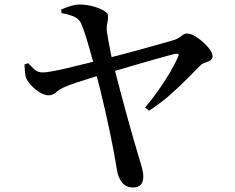

<svg xmlns="http://www.w3.org/2000/svg" viewBox="-20 -785 1040 848"><path d="M567 43Q536 43 518 19.5Q500 -4 496 -38Q491 -68 483.5 -109.5Q476 -151 466 -198.5Q456 -246 445 -294.5Q434 -343 423 -388Q412 -433 402 -469Q397 -492 388.5 -522.5Q380 -553 371 -584.5Q362 -616 353 -642.5Q344 -669 337 -684Q327 -703 306 -712Q285 -721 252 -727L250 -743Q271 -752 292 -758.5Q313 -765 336 -765Q353 -765 373.5 -761Q394 -757 413 -750Q432 -743 444.5 -734Q457 -725 457 -715Q458 -699 454 -683Q450 -667 452 -646Q454 -633 458.5 -606.5Q463 -580 469.5 -549Q476 -518 483 -492Q496 -440 511 -384Q526 -328 540.5 -274.5Q555 -221 568 -176.5Q581 -132 589 -105Q593 -90 599 -71.5Q605 -53 609 -35.5Q613 -18 613 -7Q613 18 602 30.5Q591 43 567 43ZM621 -310Q653 -348 682 -389.5Q711 -431 733 -469Q755 -507 766 -533Q771 -544 767.5 -546.5Q764 -549 754 -547Q739 -544 712.5 -536.5Q686 -529 651.5 -519.5Q617 -510 580.5 -499Q544 -488 509 -478Q474 -468 445 -460Q415 -451 381 -440.5Q347 -430 318.5 -420.5Q290 -411 276 -405Q245 -393 229 -378.5Q213 -364 195 -364Q178 -364 158 -375.5Q138 -387 121 -404.5Q104 -422 97 -437Q92 -447 90.5 -464Q89 -481 88 -500L104 -506Q118 -492 132 -478.5Q146 -465 169 -465Q182 -465 210 -470Q238 -475 276.5 -484Q315 -493 356 -503.5Q397 -514 435 -523Q468 -531 515 -543.5Q562 -556 609.5 -569Q657 -582 695.5 -593Q734 -604 751 -609Q768 -615 781 -626Q794 -637 806 -637Q821 -637 840 -626Q859 -615 877 -599Q895 -583 907 -566Q919 -549 919 -536Q919 -525 908.5 -518.5Q898 -512 884.5 -507.5Q871 -503 863 -494Q840 -471 806 -436.5Q772 -402 730 -365Q688 -328 638 -296Z"/></svg>

Font: Noto Serif TC SemiBold
Style: Regular
Weight: 600
Version: Version 2.002-H1;hotconv 1.1.0;makeotfexe 2.6.0